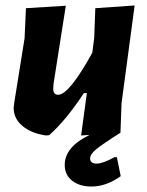

<svg xmlns="http://www.w3.org/2000/svg" viewBox="-20 -492 539 703"><path d="M421 -6Q353 37 331.5 55Q310 73 310 88Q310 107 334 107Q357 107 400 83L408 84L422 153Q369 191 315 191Q271 191 244 169.5Q217 148 217 112Q217 46 308 2L277 4L298 -151H287Q222 -52 160 3L148 4Q94 -4 62 -31Q30 -58 30 -97L32 -115L70 -352L75 -462L221 -471L176 -185L175 -169Q174 -145 193 -145Q233 -145 318 -299L325 -354L329 -462L473 -472L425 -114Z"/></svg>

Font: Alegreya Sans ExtraBold
Style: Italic
Weight: 800
Italic angle: -7°
Designer: Juan Pablo del Peral
Foundry: Huerta Tipografica
Version: Version 2.007